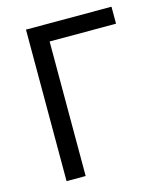

<svg xmlns="http://www.w3.org/2000/svg" viewBox="-108 -794 740 874"><g transform="rotate(-15 262.0 -357.0)"><path d="M500 -714V-634H187V0H97V-714Z"/></g></svg>

Font: Noto IKEA Simplified Chinese
Style: Regular
Weight: 400
Designer: Monotype Design Team
Foundry: Monotype Imaging Inc.
Version: Version 1.100